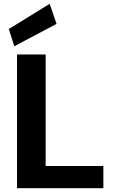

<svg xmlns="http://www.w3.org/2000/svg" viewBox="-20 -985 612 1005"><path d="M69 0V-700H219V-116H521V0ZM55 -743 26 -833 240 -965 276 -860Z"/></svg>

Font: DM Sans 12pt Black
Style: Regular
Weight: 900
Version: Version 4.004;gftools[0.9.30]